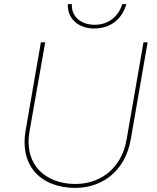

<svg xmlns="http://www.w3.org/2000/svg" viewBox="-20 -905 759 930"><path d="M315 4C469 17 586 -75 613 -228L695 -700H675L593 -228C568 -86 459 -3 318 -15C176 -28 98 -128 123 -269L199 -700H178L104 -273C77 -117 159 -10 315 4ZM435 -767C513 -767 570 -809 592 -885H572C554 -825 505 -785 439 -785C368 -785 325 -828 328 -885H309C304 -820 356 -767 435 -767Z"/></svg>

Font: Fixel Display 20240404 Thin
Style: Italic
Weight: 100
Italic angle: -10°
Designer: AlfaBravo + MacPaw
Foundry: Kyrylo Tkachov, Marchela Mozhyna, Serhii Makarenko, Maria Weinstein, Zakhar Kryvoshyya
Version: Version 1.211;Glyphs 3.2 (3225)